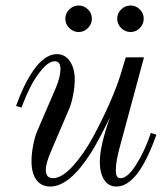

<svg xmlns="http://www.w3.org/2000/svg" viewBox="-20 -664 610 696"><path d="M526.9 -182.1 546.9 -175.8Q481 12.2 401.9 12.2Q372.6 12.2 357.2 -12.7Q341.8 -37.6 341.8 -77.1Q341.8 -135.3 378.9 -238.8Q335.4 -150.9 311.5 -112.8Q232.9 12.2 162.1 12.2Q129.9 12.2 112.1 -11.7Q94.2 -35.6 94.2 -80.1Q94.2 -106 100.1 -136.5Q106 -167 113.8 -186L183.1 -347.2Q199.2 -386.7 199.2 -413.1Q199.2 -441.9 179.2 -441.9Q157.7 -441.9 133.1 -413.3Q108.4 -384.8 90.3 -348.9Q72.3 -313 58.1 -273.9L38.1 -279.8Q51.8 -317.9 67.1 -349.9Q82.5 -381.8 101.3 -409.2Q120.1 -436.5 141.8 -452.1Q163.6 -467.8 186 -467.8Q215.8 -467.8 233.4 -441.9Q251 -416 251 -375Q251 -350.6 245.1 -320.1Q239.3 -289.6 231 -270L162.1 -108.9Q146 -69.3 146 -48.8Q146 -18.1 171.9 -18.1Q204.1 -18.1 243.9 -61.8Q283.7 -105.5 317.6 -168.2Q351.6 -231 377.4 -290Q403.3 -349.1 416 -390.1L436 -456.1H502L415 -133.8Q399.9 -79.6 399.9 -47.9Q399.9 -31.7 403.8 -24.9Q407.7 -18.1 417 -18.1Q442.9 -18.1 474.1 -67.9Q505.4 -117.7 526.9 -182.1ZM419.2 -629.9Q433.6 -644 453.1 -644Q472.7 -644 486.8 -629.9Q501 -615.7 501 -596.2Q501 -576.7 486.8 -562.3Q472.7 -547.9 453.1 -547.9Q433.6 -547.9 419.2 -562.3Q404.8 -576.7 404.8 -596.2Q404.8 -615.7 419.2 -629.9ZM231.2 -629.9Q245.6 -644 265.1 -644Q284.7 -644 298.8 -629.9Q313 -615.7 313 -596.2Q313 -576.7 298.8 -562.3Q284.7 -547.9 265.1 -547.9Q245.6 -547.9 231.2 -562.3Q216.8 -576.7 216.8 -596.2Q216.8 -615.7 231.2 -629.9Z"/></svg>

Font: Flanker Steampunk
Style: Italic
Weight: 400
Italic angle: -12°
Designer: Alexey Kryukov, Leonardo Di Lena
Foundry: Alexey Kryukov, Leonardo Di Lena
Version: 1.210